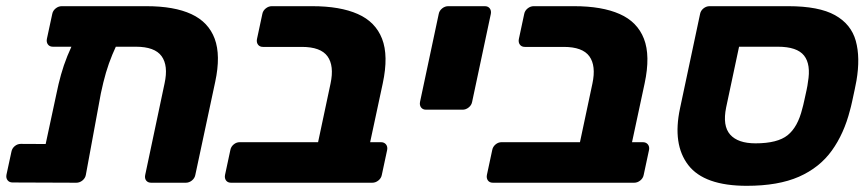

<svg xmlns="http://www.w3.org/2000/svg" viewBox="-21 -591 2809 621"><path d="M150.1 -439.9Q139.5 -439.9 134.1 -447.1Q128.6 -454.4 130.6 -465L148 -545.9Q150 -556.5 159.1 -563.8Q168.1 -571 178.8 -571H452.6Q542.6 -571 598 -545.3Q653.4 -519.6 673.4 -465.7Q693.4 -411.9 675.1 -326.4L610.7 -25.1Q608.7 -14.5 599.7 -7.2Q590.6 0 580 0H468Q457.4 0 451.9 -6.9Q446.5 -13.9 448.5 -24.5L511.3 -321.4Q523.8 -378.9 501.6 -409.4Q479.4 -439.9 418.4 -439.9ZM289.7 -508.6H334.2Q361.7 -508.6 369.7 -497.9Q377.6 -487.3 370.6 -474.8Q354.2 -443.1 342.4 -414.4Q330.5 -385.8 321.7 -355.9Q313 -326 305.2 -288.9L256.6 -25.1Q254.6 -14.5 245.6 -7.2Q236.5 0 225.9 0L19.8 -0.8Q9.1 -0.8 3.5 -8Q-2.1 -15.2 -0.1 -25.9L16 -100.5Q18 -111.1 26.7 -118.4Q35.5 -125.6 46.1 -125.6L126.7 -125.2L161.4 -287Q167.9 -319.5 176.3 -349.4Q184.6 -379.4 197 -410.1Q209.4 -440.9 227.3 -475.1Q235.4 -488.9 249.1 -498.8Q262.9 -508.6 289.7 -508.6Z M726.3 0Q715.6 0 710.2 -7.2Q704.8 -14.5 706.8 -25.1L724.1 -106Q726.1 -116.6 734.9 -123.9Q743.6 -131.1 754.2 -131.1H1007.8L1048.1 -320.8Q1060.3 -378.3 1038.3 -408.8Q1016.3 -439.3 955.3 -439.3H829.6Q819 -439.3 813.6 -446.5Q808.1 -453.8 810.1 -464.4L827.5 -545.9Q829.5 -556.5 838.6 -563.8Q847.6 -571 858.3 -571H988.9Q1078.9 -571 1136.1 -545.7Q1193.4 -520.5 1214.7 -465.7Q1236.1 -410.9 1217 -321.4L1176.2 -131.1H1211.1Q1221.7 -131.1 1227.5 -123.9Q1233.2 -116.6 1231.2 -106L1213.9 -25.1Q1211.9 -14.5 1202.8 -7.2Q1193.7 0 1183.1 0Z M1357 -236.2Q1346.4 -236.2 1340.9 -243.5Q1335.5 -250.7 1337.5 -261.4L1398 -545.9Q1400 -556.5 1409.1 -563.8Q1418.1 -571 1428.8 -571H1547Q1557.6 -571 1563.1 -563.8Q1568.5 -556.5 1566.5 -545.9L1506 -261.4Q1504 -250.7 1494.9 -243.5Q1485.9 -236.2 1475.2 -236.2Z M1573.3 0Q1562.6 0 1557.2 -7.2Q1551.8 -14.5 1553.8 -25.1L1571.1 -106Q1573.1 -116.6 1581.9 -123.9Q1590.6 -131.1 1601.2 -131.1H1854.8L1895.1 -320.8Q1907.3 -378.3 1885.3 -408.8Q1863.3 -439.3 1802.3 -439.3H1676.6Q1666 -439.3 1660.6 -446.5Q1655.1 -453.8 1657.1 -464.4L1674.5 -545.9Q1676.5 -556.5 1685.6 -563.8Q1694.6 -571 1705.3 -571H1835.9Q1925.9 -571 1983.1 -545.7Q2040.4 -520.5 2061.7 -465.7Q2083.1 -410.9 2064 -321.4L2023.2 -131.1H2058.1Q2068.7 -131.1 2074.5 -123.9Q2080.2 -116.6 2078.2 -106L2060.9 -25.1Q2058.9 -14.5 2049.8 -7.2Q2040.7 0 2030.1 0Z M2394.4 10Q2256.9 10 2205.2 -57Q2153.5 -124 2178.5 -240.9L2243.3 -545.9Q2245.3 -556.5 2254.3 -563.8Q2263.4 -571 2274 -571H2528.4Q2627.7 -571 2679.8 -541.9Q2731.9 -512.8 2746.9 -458.9Q2761.9 -405 2749.1 -330.1Q2747.5 -320.1 2743.4 -301.3Q2739.4 -282.5 2735.3 -263.6Q2731.2 -244.6 2728.2 -234.6Q2709 -158.9 2669.4 -103.9Q2629.9 -48.9 2563.1 -19.4Q2496.2 10 2394.4 10ZM2422.6 -127.4Q2493.9 -127.4 2526.6 -153.8Q2559.4 -180.2 2573.9 -239.6Q2576.9 -249.6 2580.4 -266.2Q2584 -282.9 2587.6 -299Q2591.1 -315.1 2592.1 -325.1Q2602.3 -382.6 2579.6 -411.3Q2556.9 -439.9 2494.8 -439.9H2369.4L2327.6 -243.4Q2315.5 -184 2340.6 -155.7Q2365.7 -127.4 2422.6 -127.4Z"/></svg>

Font: Rubik Light
Style: Italic
Weight: 300
Italic angle: -12°
Designer: Hubert and Fischer
Foundry: Hubert and Fischer
Version: Version 2.300;gftools[0.9.30]